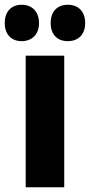

<svg xmlns="http://www.w3.org/2000/svg" viewBox="-57 -787 378 807"><path d="M-37 -690C-37 -642 -9 -614 34 -614C79 -614 107 -644 107 -690C107 -737 79 -767 34 -767C-9 -767 -37 -739 -37 -690ZM156 -690C156 -643 183 -614 228 -614C274 -614 301 -644 301 -690C301 -737 274 -767 228 -767C184 -767 156 -739 156 -690ZM213 0V-553H51V0Z"/></svg>

Font: Noto Sans Ethiopic ExtraCondensed Black
Style: Regular
Weight: 900
Width: 2
Designer: Monotype Design Team
Foundry: Monotype Imaging Inc.
Version: Version 2.102